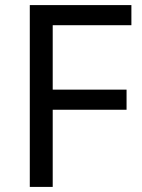

<svg xmlns="http://www.w3.org/2000/svg" viewBox="-20 -734 559 754"><path d="M187 0H97V-714H496V-635H187V-382H477V-303H187Z"/></svg>

Font: Noto Sans Tifinagh Hawad
Style: Regular
Weight: 400
Designer: JamraPatel
Foundry: JamraPatel LLC
Version: Version 2.006; ttfautohint (v1.8.4.7-5d5b)